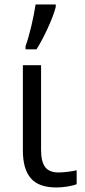

<svg xmlns="http://www.w3.org/2000/svg" viewBox="-20 -826 379 856"><path d="M163.1 -535.2V-157.2Q163.1 -106.4 180.9 -81.8Q198.7 -57.1 241.2 -57.1Q259.3 -57.1 283.9 -60.3Q308.6 -63.5 321.8 -66.9V-4.9Q306.6 1.5 281 5.6Q255.4 9.8 231 9.8Q152.8 9.8 117.4 -31.2Q82 -72.3 82 -154.8V-535.2ZM93.8 -620.1Q106.9 -655.3 119.9 -710.7Q132.8 -766.1 138.7 -806.2H228.5V-794.9Q219.7 -758.8 193.1 -700.9Q166.5 -643.1 142.6 -606H93.8Z"/></svg>

Font: HunimalSansv1.5
Style: Regular
Weight: 400
Foundry: Ascender Corporation
Version: Version 1.10